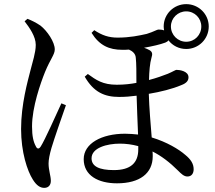

<svg xmlns="http://www.w3.org/2000/svg" viewBox="-20 -847 1040 929"><path d="M99 -744C122 -714 153 -671 153 -630C153 -592 137 -546 128 -509C114 -454 82 -342 82 -223C82 -111 112 -20 139 22C157 51 175 62 194 62C215 62 226 48 226 28C226 4 215 -23 215 -56C215 -74 220 -100 229 -131C242 -175 279 -281 299 -338L277 -347C253 -295 197 -169 177 -138C168 -124 159 -126 153 -140C142 -160 135 -188 135 -235C135 -329 177 -447 198 -499C224 -562 245 -583 245 -608C245 -644 208 -698 176 -723C154 -738 133 -748 113 -756ZM649 -124C649 -59 612 -24 531 -24C460 -24 423 -42 423 -81C423 -132 498 -152 560 -152C590 -152 619 -148 649 -140ZM881 -792C922 -792 954 -759 954 -719C954 -678 922 -645 881 -645C840 -645 807 -678 807 -719C807 -759 840 -792 881 -792ZM423 -688C461 -627 508 -606 572 -606C582 -606 593 -606 604 -607C620 -600 636 -588 637 -567C640 -542 640 -492 640 -446C614 -441 582 -437 545 -437C477 -437 445 -460 405 -489L390 -476C433 -401 486 -378 556 -378C585 -378 611 -380 641 -384C642 -329 646 -258 648 -196C628 -198 607 -200 585 -200C472 -200 385 -153 385 -77C385 2 455 40 546 40C656 40 719 -8 719 -91C719 -98 719 -105 718 -114C760 -93 801 -62 842 -21C857 -6 870 7 887 7C907 7 917 -8 917 -28C917 -55 903 -76 876 -98C845 -125 787 -160 714 -182C709 -245 702 -324 700 -393C755 -402 815 -417 857 -435C884 -445 892 -458 892 -473C892 -503 849 -509 834 -509C829 -509 818 -501 792 -490C769 -481 736 -469 701 -460C702 -502 705 -540 713 -568C719 -586 717 -596 704 -604C696 -609 687 -612 677 -616C718 -623 756 -632 780 -641C787 -644 792 -647 795 -652C815 -626 846 -610 881 -610C941 -610 990 -658 990 -719C990 -779 941 -827 881 -827C821 -827 772 -779 772 -719C772 -713 773 -706 774 -700C766 -703 757 -704 748 -704C738 -704 726 -694 690 -683C654 -675 609 -665 549 -665C506 -665 474 -676 436 -701Z"/></svg>

Font: Noto Serif CJK JP Medium
Style: Regular
Weight: 500
Designer: Ryoko NISHIZUKA 西塚涼子 (kana & ideographs); Frank Grießhammer (Latin, Greek & Cyrillic); Wenlong ZHANG 张文龙 (bopomofo); San
Foundry: Adobe Systems Incorporated
Version: Version 1.000;PS 1;hotconv 16.6.53;makeotf.lib2.5.65590